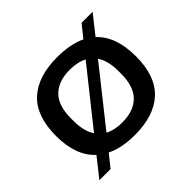

<svg xmlns="http://www.w3.org/2000/svg" viewBox="-151 -743 959 959"><g transform="rotate(-45 328.5 -263.5)"><path d="M43 46 122 -54Q46 -123 46 -263Q46 -403 119 -470.5Q192 -538 328 -538Q421 -538 484 -508L536 -573H614L535 -473Q610 -404 610 -263Q610 -124 537.5 -56Q465 12 328 12Q236 12 174 -19L122 46ZM161 -254Q161 -182 190 -139L421 -429Q384 -449 328 -449Q248 -449 204.5 -406Q161 -363 161 -273ZM328 -77Q409 -77 452.5 -120.5Q496 -164 496 -254V-273Q496 -345 467 -388L236 -97Q273 -77 328 -77Z"/></g></svg>

Font: Archivo SemiExpanded Medium
Style: Regular
Weight: 500
Width: 6
Designer: Hector Gatti
Foundry: Omnibus-Type
Version: Version 2.001; ttfautohint (v1.8.3)